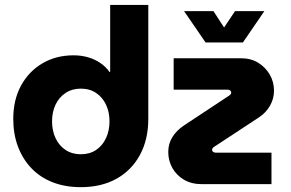

<svg xmlns="http://www.w3.org/2000/svg" viewBox="-20 -750 1185 782"><path d="M309 12.3Q244.7 12.3 193.5 -8Q142.3 -28.3 107 -65.8Q71.7 -103.3 52.8 -154Q34 -204.7 34 -265.3Q34 -342.7 65.3 -400.7Q96.7 -458.7 152.2 -491.7Q207.7 -524.7 280 -524.7Q310.7 -524.7 338.2 -516.8Q365.7 -509 388.3 -493.7Q411 -478.3 426 -457H428.7V-730H584V-266Q584 -181.7 550 -119Q516 -56.3 454.5 -22Q393 12.3 309 12.3ZM309 -121.7Q345.3 -121.7 371.5 -139.3Q397.7 -157 411.8 -187.5Q426 -218 426 -256Q426 -293.7 411.8 -323.7Q397.7 -353.7 371.5 -371.3Q345.3 -389 309 -389Q273.7 -389 247 -371.3Q220.3 -353.7 206.2 -323.7Q192 -293.7 192 -256Q192 -218 206.2 -187.5Q220.3 -157 247 -139.3Q273.7 -121.7 309 -121.7ZM801.7 0Q760 0 729.3 -18Q698.7 -36 682 -65.8Q665.3 -95.7 665.3 -131Q665.3 -165.3 682.8 -192.7Q700.3 -220 729.7 -239.3L913.3 -360.7Q918.3 -363.7 920 -367.2Q921.7 -370.7 921.7 -373Q921.7 -378 917.8 -381.3Q914 -384.7 907.7 -384.7H687.3V-512.7H962.3Q1001.7 -512.7 1031.5 -494.5Q1061.3 -476.3 1078.7 -446.3Q1096 -416.3 1096 -380.7Q1096 -348 1079.7 -319.5Q1063.3 -291 1035.3 -272.3L851.7 -151.7Q847.7 -149 845.7 -145.8Q843.7 -142.7 843.7 -140Q843.7 -135.3 847.7 -131.8Q851.7 -128.3 858 -128.3H1085.7V0ZM817.3 -577 729.7 -704.7H849.3L892.7 -638L937.3 -704.7H1056.7L969.3 -577Z"/></svg>

Font: MuseoModerno Thin
Style: Regular
Weight: 100
Designer: Pablo Cosgaya, Héctor Gatti, Marcela Romero, and the Authors of The MuseoModerno Project.
Foundry: Omnibus-Type Team
Version: Version 1.003